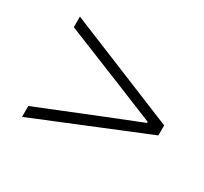

<svg xmlns="http://www.w3.org/2000/svg" viewBox="-86 -629 635 597"><g transform="rotate(30 231.0 -330.0)"><path d="M48 -150V-189L271 -279L394 -328V-332L271 -382L48 -472V-510L444 -348V-312Z"/></g></svg>

Font: TypoPRO Source Sans Pro
Style: Italic
Weight: 300
Italic angle: -11°
Designer: Paul D. Hunt
Foundry: Adobe Systems Incorporated
Version: Version 1.075;PS 2.000;hotconv 1.0.86;makeotf.lib2.5.63406